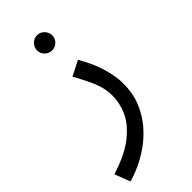

<svg xmlns="http://www.w3.org/2000/svg" viewBox="-273 -605 887 887"><g transform="rotate(-45 171.0 -161.5)"><path d="M4 230 -25 154Q76 122 130.5 77.5Q185 33 205.5 -15Q226 -63 226 -107Q226 -135 220 -161Q214 -187 199 -220Q184 -253 157 -302L230 -339Q268 -274 284.5 -216Q301 -158 301 -114Q301 -51 280.5 0Q260 51 226.5 90.5Q193 130 153.5 158Q114 186 74.5 204Q35 222 4 230ZM177 -454Q156 -454 141.5 -468.5Q127 -483 127 -503Q127 -523 141.5 -538Q156 -553 177 -553Q197 -553 211.5 -538Q226 -523 226 -503Q226 -483 211.5 -468.5Q197 -454 177 -454Z"/></g></svg>

Font: Go Noto Current
Style: Regular
Weight: 400
Designer: Monotype Design Team
Foundry: Monotype Imaging Inc.
Version: Version 2.007; ttfautohint (v1.8) -l 8 -r 50 -G 200 -x 14 -D